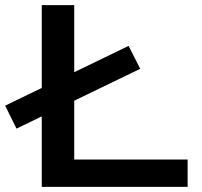

<svg xmlns="http://www.w3.org/2000/svg" viewBox="-38 -725 784 745"><path d="M124 0V-705H250V-106H690V0ZM26 -226 -18 -315 461 -547 506 -458Z"/></svg>

Font: Nunito Sans 7pt Expanded SemiBold
Style: Regular
Weight: 600
Width: 7
Designer: Vernon Adams
Foundry: Vernon Adams
Version: Version 3.101;gftools[0.9.27]